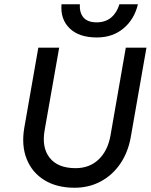

<svg xmlns="http://www.w3.org/2000/svg" viewBox="-20 -874 708 902"><path d="M628 -854Q611 -783 560 -740.5Q509 -698 435 -698Q351 -698 307 -741Q263 -784 269 -854H355Q353 -814 372.5 -791.5Q392 -769 434 -769Q475 -769 502 -791.5Q529 -814 541 -854ZM160 -650H258L190 -264Q175 -181 213.5 -132.5Q252 -84 335 -84Q400 -84 443 -124.5Q486 -165 499 -237L571 -650H668L594 -228Q581 -157 544.5 -104Q508 -51 453 -21.5Q398 8 330 8Q247 8 189 -27.5Q131 -63 105.5 -126.5Q80 -190 94 -273Z"/></svg>

Font: Overused Grotesk Medium
Style: Italic
Weight: 500
Italic angle: -10°
Version: Version 0.003